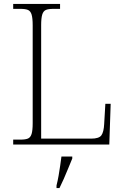

<svg xmlns="http://www.w3.org/2000/svg" viewBox="-20 -734 631 975"><path d="M47 0V-25H84Q109 -25 122 -30.5Q135 -36 140.5 -54Q146 -72 146 -109V-605Q146 -642 140.5 -660Q135 -678 122 -683.5Q109 -689 84 -689H47V-714H285V-689H251Q226 -689 213 -683.5Q200 -678 194.5 -660Q189 -642 189 -606V-30H443Q483 -30 495 -47Q507 -64 509 -104L515 -207H542L535 0ZM267 208Q273 184 277.5 158.5Q282 133 285.5 108Q289 83 292 61H347V71Q338 92 327 119.5Q316 147 304 174Q292 201 282 221H267Z"/></svg>

Font: Noto Serif Hentaigana ExtraLight
Style: Regular
Weight: 200
Designer: Kazuhiro Yamada
Foundry: nipponia
Version: Version 1.000